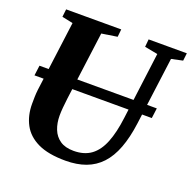

<svg xmlns="http://www.w3.org/2000/svg" viewBox="-132 -874 1014 1015"><g transform="rotate(20 375.0 -366.5)"><path d="M681 -686.5 631 -306Q620 -223 597.2 -163Q574.5 -103 538.8 -64.8Q503 -26.5 453.5 -8.2Q404 10 340 10Q243 10 184.2 -18.2Q125.5 -46.5 98.8 -96.8Q72 -147 72 -212.5Q72 -231.5 72.5 -251.5Q73 -271.5 75.5 -293L127 -686.5L65.5 -699.5L70.5 -743H380.5L376 -700L288.5 -686.5L238 -303Q234.5 -274.5 232.2 -249Q230 -223.5 230 -204Q230 -162 243.5 -127.8Q257 -93.5 286.2 -73.5Q315.5 -53.5 362.5 -53.5Q422 -53.5 460.8 -82Q499.5 -110.5 522.2 -167.5Q545 -224.5 555.5 -310L604 -686L530.5 -700L534.5 -743H749.5L744.5 -700ZM700 -415 692.5 -358H32.5L40 -415Z"/></g></svg>

Font: Merriweather 48pt ExtraBold
Style: Italic
Weight: 800
Italic angle: -7.8°
Version: Version 2.101